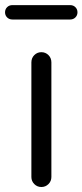

<svg xmlns="http://www.w3.org/2000/svg" viewBox="-30 -749 330 769"><path d="M95.7 -40V-499Q95.7 -516.6 107.4 -528.3Q119.1 -540 135.7 -540Q152.3 -540 164.1 -528.3Q175.8 -516.6 175.8 -499V-40Q175.8 -23.4 164.1 -11.7Q152.3 0 135.7 0Q119.1 0 107.4 -11.7Q95.7 -23.4 95.7 -40ZM19.5 -670.9Q6.8 -670.9 -1.5 -679.2Q-9.8 -687.5 -9.8 -699.7Q-9.8 -711.9 -1.5 -720.2Q6.8 -728.5 19.5 -728.5H251Q263.7 -728.5 272 -720.2Q280.3 -711.9 280.3 -699.7Q280.3 -687.5 272 -679.2Q263.7 -670.9 251 -670.9Z"/></svg>

Font: Gen Jyuu Gothic Normal
Style: Regular
Weight: 300
Designer: [Source Han Sans]
Ryoko NISHIZUKA  (kana & ideographs); Paul D. Hunt (Latin, Greek & Cyrillic); Wenlong ZHANG  (bopomofo
Version: Version 1.002.20150607